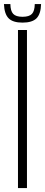

<svg xmlns="http://www.w3.org/2000/svg" viewBox="-35 -952 228 972"><path d="M56 0V-800H101.5V0ZM79 -837.5Q30.5 -837.5 8.8 -859.2Q-13 -881 -15 -931.5H17.5Q18 -896.5 31.8 -881.8Q45.5 -867 79 -867Q113 -867 126.8 -881.8Q140.5 -896.5 141 -931.5H173Q171.5 -881 149.8 -859.2Q128 -837.5 79 -837.5Z"/></svg>

Font: Big Shoulders Display Thin Light
Style: Regular
Weight: 300
Version: Version 2.002